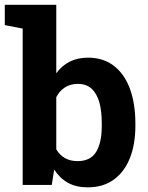

<svg xmlns="http://www.w3.org/2000/svg" viewBox="-31 -782 627 812"><path d="M339.8 10.3Q291 10.3 256.3 -9Q221.7 -28.3 198.2 -64.9L188 0H64.9V-661.1L-10.7 -675.8V-761.7H207V-472.2Q230 -503.9 263.4 -521Q296.9 -538.1 341.3 -538.1Q405.8 -538.1 450.2 -503.9Q495.1 -469.7 518.3 -407Q541.5 -344.2 541.5 -259.8V-249.5Q541.5 -170.9 518.1 -112.8Q494.6 -54.2 449.7 -22Q404.8 10.3 339.8 10.3ZM296.9 -100.6Q351.6 -100.6 375.5 -139.4Q399.4 -178.2 399.4 -249.5V-259.8Q399.4 -312 389.2 -349.1Q378.4 -386.7 356.2 -407Q334 -427.2 298.3 -427.2Q266.1 -427.2 243.2 -412.1Q220.2 -397 207 -371.1V-150.4Q236.8 -100.6 296.9 -100.6Z"/></svg>

Font: Hanuman
Style: Bold
Weight: 700
Designer: Danh Hong
Version: Version 8.002; ttfautohint (v1.8.3)